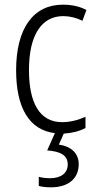

<svg xmlns="http://www.w3.org/2000/svg" viewBox="-20 -562 414 822"><path d="M317 141C317 95 286 65 232 57L253 10C287 8 320 0 346 -14V-62C315 -48 281 -39 246 -39C148 -39 104 -124 104 -262C104 -412 158 -493 251 -493C278 -493 307 -486 333 -473L350 -519C323 -534 289 -542 249 -542C123 -542 49 -441 49 -261C49 -101 105 -5 215 8L182 82C236 86 270 101 270 142C270 180 240 201 194 201C177 201 160 199 146 195V234C160 238 179 240 198 240C272 240 317 203 317 141Z"/></svg>

Font: Noto Sans Arabic Cond Light
Style: Regular
Weight: 300
Width: 3
Designer: Monotype Design Team, Nadine Chahine, Nizar Qandah and Khaled Hosny
Foundry: Monotype Imaging Inc.
Version: Version 2.012